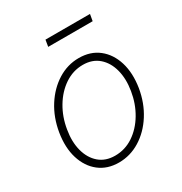

<svg xmlns="http://www.w3.org/2000/svg" viewBox="-171 -845 927 980"><g transform="rotate(-30 292.5 -354.5)"><path d="M248.6 11.4Q180.4 11.4 133.3 -25.6Q86.3 -62.5 66.4 -127Q46.5 -191.4 60 -274.5Q73.5 -355.5 113.6 -418.5Q153.8 -481.5 211.6 -517.6Q269.5 -553.6 335.6 -553.6Q404.5 -553.6 451.5 -516.5Q498.6 -479.4 518.5 -414.8Q538.4 -350.1 525.2 -267Q511.7 -186.4 471.6 -123.4Q431.5 -60.4 373.4 -24.5Q315.3 11.4 248.6 11.4ZM248.9 -28.8Q307.5 -28.8 356.5 -61.4Q405.5 -94.1 438.7 -149.9Q471.9 -205.6 483 -274.5Q494 -341.3 479.8 -395.2Q465.6 -449.2 429 -481.2Q392.4 -513.1 336.3 -513.1Q278.4 -513.1 229.2 -480.1Q180 -447.1 146.7 -391.3Q113.3 -335.6 102.3 -267Q90.9 -200.6 105.1 -146.5Q119.3 -92.3 156.1 -60.5Q192.8 -28.8 248.9 -28.8ZM498.6 -719.8 491.8 -680.8H229.8L236.2 -719.8Z"/></g></svg>

Font: Inter UI Extra Light
Style: Italic
Weight: 200
Italic angle: -9.39999°
Designer: Rasmus Andersson
Foundry: rsms
Version: 3.2;8d6f07862